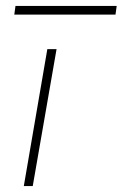

<svg xmlns="http://www.w3.org/2000/svg" viewBox="-20 -625 412 645"><path d="M139 -460 60 0H90L170 -460ZM28 -576H368L372 -605H32Z"/></svg>

Font: Jost* 200 Thin Italic
Style: Italic
Weight: 200
Italic angle: -10°
Version: Version 3.200; ttfautohint (v0.97) -l 8 -r 50 -G 200 -x 14 -